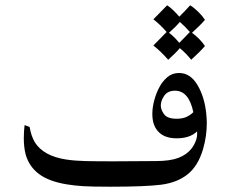

<svg xmlns="http://www.w3.org/2000/svg" viewBox="-20 -700 862 726"><path d="M760 -269Q762 -247 762 -236Q762 -185 748 -137Q729 -71 687 -39Q648 -9 588.5 -1.5Q529 6 397 6Q328 6 295 4Q262 2 232 -3Q165 -14 127.5 -42Q90 -70 77 -116Q70 -143 70 -178Q70 -202 73 -227L92 -220Q98 -184 113 -160Q146 -110 229 -97Q262 -92 301 -91Q340 -90 407 -90L569 -91Q623 -91 654.5 -103Q686 -115 704 -138Q715 -152 721 -169Q727 -186 725 -203Q698 -177 648 -177Q606 -177 583 -198Q556 -222 556 -269Q556 -294 563.5 -321.5Q571 -349 583 -371Q594 -392 612.5 -408Q631 -424 657 -424Q700 -424 727 -378Q754 -332 760 -269ZM642 -357Q614 -357 601 -338Q588 -319 588 -301Q588 -285 600.5 -268Q613 -251 648 -251Q672 -251 687.5 -259Q703 -267 711 -276Q694 -357 642 -357ZM610 -579Q588 -605 560 -627Q598 -665 612 -680Q631 -668 658 -637Q688 -667 699 -680Q715 -670 730.5 -654.5Q746 -639 755 -625Q737 -604 706 -576Q736 -554 755 -526Q736 -504 703 -474Q684 -498 660 -518Q644 -499 616 -474Q590 -504 560 -528Q596 -564 610 -579ZM658 -538Q687 -567 698 -579Q679 -601 660 -617Q645 -599 619 -576Q636 -564 658 -538Z"/></svg>

Font: Mirza
Style: Regular
Weight: 400
Designer: Arabic design by Kourosh Beigpour, Latin design by Eduardo Tunni, engineering by Lasse Fister
Version: Version 1.0010g